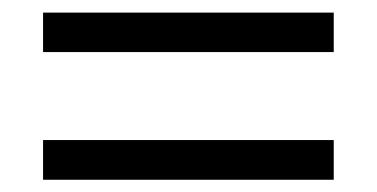

<svg xmlns="http://www.w3.org/2000/svg" viewBox="-20 -512 606 309"><path d="M49.3 -491.7H517.1V-428.2H49.3ZM49.3 -286.6H517.1V-222.7H49.3Z"/></svg>

Font: Lycee Sans
Style: Regular
Weight: 400
Designer: Justin Alvin
Foundry: Alkove Design
Version: Version 1.030